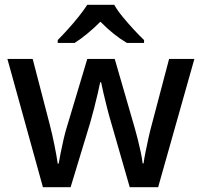

<svg xmlns="http://www.w3.org/2000/svg" viewBox="-20 -786 845 805"><path d="M446 -272Q438 -298 429.5 -331.5Q421 -365 414 -395Q407 -425 404 -441H400Q397 -425 390 -395Q383 -365 374.5 -331.5Q366 -298 358 -271L276 -1H160L11 -539H117L188 -266Q199 -224 208.5 -176.5Q218 -129 222 -100H226Q229 -118 234.5 -145.5Q240 -173 246.5 -201.5Q253 -230 259 -249L346 -539H461L545 -249Q551 -228 558 -200.5Q565 -173 570.5 -146.5Q576 -120 578 -101H582Q584 -118 589.5 -145.5Q595 -173 602 -205Q609 -237 617 -266L689 -539H795L643 -1H524ZM459 -766Q471 -744 493.5 -716.5Q516 -689 540.5 -662.5Q565 -636 584 -618V-606H512Q456 -639 401 -695Q346 -640 293 -606H222V-618Q241 -637 264.5 -663Q288 -689 310 -716.5Q332 -744 346 -766Z"/></svg>

Font: Noto Sans Tai Tham Medium
Style: Regular
Weight: 500
Designer: Monotype Design Team 2013. Revised by David WIlliams 2020
Foundry: Monotype Imaging Inc.
Version: Version 2.002; ttfautohint (v1.8.4.7-5d5b)